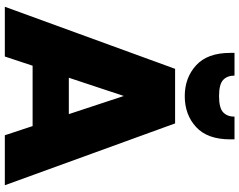

<svg xmlns="http://www.w3.org/2000/svg" viewBox="-118 -873 991 795"><g transform="rotate(90 377.5 -475.5)"><path d="M491 -705 747 0H540L341 -603H414L214 0H8L265 -705ZM169 -265H566L615 -115H120ZM378 -745Q302 -745 250.5 -792Q199 -839 199 -933V-951H293Q293 -921 311 -904Q329 -887 378 -887Q427 -887 445 -904Q463 -921 463 -951H557V-933Q557 -839 506 -792Q455 -745 378 -745Z"/></g></svg>

Font: Parkinsans ExtraBold
Style: Regular
Weight: 800
Designer: Red Stone, Indian Type Foundry
Foundry: Indian Type Foundry
Version: Version 1.000